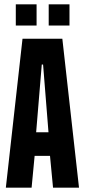

<svg xmlns="http://www.w3.org/2000/svg" viewBox="-20 -867 392 887"><path d="M7 0 84 -688H268L345 0H225L211 -147H140L126 0ZM147 -256H204L179 -569H173ZM53 -749V-847H149V-749ZM205 -749V-847H301V-749Z"/></svg>

Font: Saira UltraCondensed ExtraBold
Style: Regular
Weight: 800
Width: 1
Designer: Hector Gatti with collaboration of the Omnibus-Type team
Foundry: Omnibus-Type
Version: Version 1.101